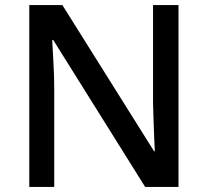

<svg xmlns="http://www.w3.org/2000/svg" viewBox="-20 -734 816 754"><path d="M681 0H550L189 -577H185Q187 -537 190 -485.5Q193 -434 193 -380V0H95V-714H225L585 -140H588Q587 -161 585.5 -193Q584 -225 583 -261.5Q582 -298 581 -330V-714H681Z"/></svg>

Font: Noto Sans Medium
Style: Regular
Weight: 500
Designer: Monotype Design Team
Foundry: Monotype Imaging Inc.
Version: Version 2.007